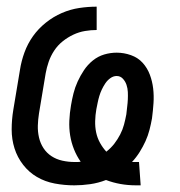

<svg xmlns="http://www.w3.org/2000/svg" viewBox="-20 -548 540 576"><path d="M388 8Q364 8 341.5 4Q319 0 298 -8Q275 1 250.5 4.5Q226 8 203 8Q173 8 144 2.5Q115 -3 91 -17Q67 -31 49.5 -53.5Q32 -76 23.5 -103Q15 -130 15 -159.5Q15 -189 20 -219L40 -339Q44 -365 53.5 -391Q63 -417 79 -439.5Q95 -462 117.5 -480Q140 -498 165.5 -509Q191 -520 217.5 -524Q244 -528 270 -528V-458Q253 -458 235 -455Q217 -452 200 -444Q183 -436 168 -424Q153 -412 142.5 -396Q132 -380 126 -362.5Q120 -345 117 -328L97 -208Q94 -189 93.5 -171Q93 -153 97 -135.5Q101 -118 110.5 -103.5Q120 -89 134.5 -79.5Q149 -70 167 -66Q185 -62 203 -62H204Q208 -62 213 -62Q218 -62 222 -63Q210 -80 202 -100Q194 -120 190.5 -141.5Q187 -163 188 -186Q189 -209 193 -232Q196 -250 200.5 -268Q205 -286 213 -303.5Q221 -321 232 -337.5Q243 -354 258.5 -366.5Q274 -379 292.5 -384.5Q311 -390 330 -390Q352 -390 373 -382.5Q394 -375 408 -359.5Q422 -344 429.5 -324Q437 -304 439.5 -282.5Q442 -261 440.5 -238.5Q439 -216 436 -193Q433 -176 428.5 -158.5Q424 -141 416.5 -124.5Q409 -108 399 -92Q389 -76 376 -62H397L402 8ZM299 -93Q313 -104 323 -117Q333 -130 340.5 -144.5Q348 -159 352 -174Q356 -189 359 -205Q360 -216 361.5 -227.5Q363 -239 363.5 -250Q364 -261 363.5 -272Q363 -283 359.5 -293.5Q356 -304 348.5 -312Q341 -320 330 -320Q320 -320 311 -313.5Q302 -307 296 -298Q290 -289 285.5 -279.5Q281 -270 278 -260Q275 -250 273 -240Q271 -230 269 -220Q266 -203 265.5 -185Q265 -167 268.5 -150.5Q272 -134 280 -119.5Q288 -105 299 -93Z"/></svg>

Font: Iosevka Curly Slab
Style: Italic
Weight: 400
Italic angle: -9°
Monospace: yes
Designer: Belleve Invis
Foundry: Belleve Invis
Version: Version 22.1.2; ttfautohint (v1.8.4)